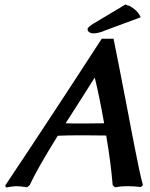

<svg xmlns="http://www.w3.org/2000/svg" viewBox="-20 -831 669 857"><path d="M358.9 -279.8Q414.1 -279.8 444.8 -280.8Q421.9 -409.7 402.8 -484.9Q356.4 -410.6 272.9 -280.8Q279.3 -280.8 291 -280.3Q302.7 -279.8 310.1 -279.8ZM618.2 -4.9 608.9 3.9Q579.6 0 546.9 0Q520 0 493.2 4.9L482.9 -4.9Q475.1 -101.6 454.1 -226.1Q419.9 -227.1 352.1 -227.1Q274.9 -227.1 237.8 -225.1Q142.1 -70.8 112.8 -4.9L101.1 4.9Q67.9 0 53.2 0Q40 0 5.9 5.9L3.9 -3.9Q202.1 -300.3 434.1 -658.2H486.8Q504.4 -572.3 543 -372.1Q547.4 -349.6 555.9 -304.9Q564.5 -260.3 568.8 -236.8Q573.2 -213.4 580.6 -176.8Q587.9 -140.1 592.3 -118.4Q596.7 -96.7 601.8 -72Q606.9 -47.4 611.1 -31.2Q615.2 -15.1 618.2 -4.9ZM558.1 -803.2 549.8 -809.1Q595.2 -786.1 607.9 -753.9L445.8 -693.8H446.8Q417.5 -682.1 397.9 -682.1Q384.8 -682.1 377.2 -688.2Q369.6 -694.3 371.1 -703.1Q374.5 -711.4 397.9 -726.1L540 -811Z"/></svg>

Font: Linear Smooth
Style: Bold Italic
Weight: 700
Designer: Philipp H. Poll, Flanker
Foundry: Philipp H. Poll, reworked by Flanker
Version: Version 1.061 | FøM Fix